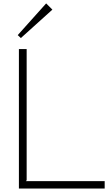

<svg xmlns="http://www.w3.org/2000/svg" viewBox="-20 -1095 643 1115"><path d="M587.9 -43V0H89.8V-810.1H134.8V-47.9L129.9 -43ZM248 -1075.2 284.2 -1039.1 101.1 -874 83 -891.1Z"/></svg>

Font: Sinkin Sans 200 X Light
Style: Regular
Weight: 200
Designer: Keith Bates
Foundry: K-Type
Version: Sinkin Sans (version 1.0)  by Keith Bates   •   © 2014   www